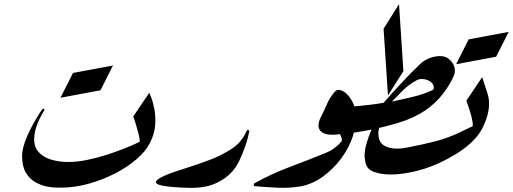

<svg xmlns="http://www.w3.org/2000/svg" viewBox="-20 -901 2460 921"><path d="M462 -468 270 -432 330 -551 522 -587Z M619 -342 696 -456Q696 -456 704.5 -435.5Q713 -415 720 -380.5Q727 -346 724.5 -303Q722 -260 699 -215Q679 -175 634 -136.5Q589 -98 529 -67.5Q469 -37 403 -19Q337 -1 275 -1Q272 -1 252 -1Q232 -1 204 -6.5Q176 -12 149 -27.5Q122 -43 104 -73Q86 -103 86 -152Q86 -193 111.5 -250.5Q137 -308 177 -369Q185 -381 190 -379.5Q195 -378 192 -372Q188 -365 177 -345Q166 -325 156 -297.5Q146 -270 144 -240Q142 -198 164.5 -172.5Q187 -147 225 -135.5Q263 -124 306 -124Q351 -124 399 -134Q447 -144 492 -158.5Q537 -173 572.5 -187Q608 -201 629 -211Q650 -221 650 -221Q651 -233 645.5 -255Q640 -277 633 -301Q626 -325 619 -342Z M1176 -272Q1170 -239 1157.5 -202.5Q1145 -166 1130 -134.5Q1115 -103 1099 -84Q1065 -44 1013.5 -21Q962 2 886 0Q839 -1 802 -4.5Q765 -8 745 -14Q725 -20 728.5 -30.5Q732 -41 765.5 -56.5Q799 -72 870 -94Q931 -113 988.5 -135Q1046 -157 1094 -189Q1139 -219 1163 -272Q1165 -278 1170 -277.5Q1175 -277 1176 -272Z M1427 -8Q1372 2 1314.5 -0.5Q1257 -3 1202 -8Q1197 -9 1197 -14.5Q1197 -20 1201 -22Q1279 -66 1367 -99Q1455 -132 1541 -167Q1564 -176 1583 -190Q1602 -204 1617 -221Q1622 -226 1618.5 -238.5Q1615 -251 1610 -258Q1586 -253 1558.5 -255.5Q1531 -258 1518 -272Q1507 -285 1508 -301.5Q1509 -318 1516 -333Q1533 -366 1547.5 -400Q1562 -434 1586 -461Q1597 -474 1614.5 -468Q1632 -462 1641 -453Q1680 -414 1686 -360.5Q1692 -307 1673.5 -250Q1655 -193 1617.5 -142Q1580 -91 1530.5 -55Q1481 -19 1427 -8Z M1820 -763 1894 -881 1915 -560 1841 -443ZM2092 -632Q2121 -632 2141.5 -610.5Q2162 -589 2162 -562Q2162 -546 2153 -529Q2143 -508 2131.5 -489.5Q2120 -471 2107 -454Q2032 -354 1891 -312Q1821 -291 1755 -278Q1689 -265 1628 -259V-260Q1626 -259 1623 -259L1644 -387V-388Q1712 -393 1756 -398.5Q1800 -404 1820 -408Q1864 -458 1908.5 -506Q1953 -554 2001 -599Q2014 -611 2039 -621.5Q2064 -632 2092 -632ZM2061 -480Q2061 -499 2043 -510.5Q2025 -522 2003 -522Q1988 -522 1977 -515Q1942 -496 1914.5 -469Q1887 -442 1860 -414Q1913 -425 1962.5 -437Q2012 -449 2055 -469Q2061 -472 2061 -480Z M2360 -629 2168 -593 2228 -712 2420 -748Z M2248 -298Q2248 -315 2242.5 -337.5Q2237 -360 2229.5 -382Q2222 -404 2217 -418L2293 -531L2317 -457Q2326 -432 2326 -403Q2326 -352 2296 -290Q2278 -253 2244.5 -221Q2211 -189 2169.5 -163.5Q2128 -138 2087 -119Q2052 -103 2016 -91.5Q1980 -80 1942 -73Q1896 -64 1854 -64Q1808 -64 1774 -76.5Q1740 -89 1733 -121Q1732 -129 1730.5 -137.5Q1729 -146 1729 -155Q1729 -184 1740 -219Q1748 -246 1759 -272Q1770 -298 1785 -323Q1800 -349 1811.5 -366.5Q1823 -384 1830 -395Q1831 -397 1834 -397Q1839 -397 1839 -394Q1839 -392 1838 -390Q1795 -305 1795 -261Q1795 -221 1820 -204.5Q1845 -188 1885 -188Q1909 -188 1937 -194Q2005 -207 2067.5 -223Q2130 -239 2185 -266L2248 -296Z"/></svg>

Font: Aref Ruqaa Ink
Style: Regular
Weight: 400
Designer: Abdullah Aref
Version: Version 1.005